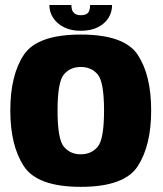

<svg xmlns="http://www.w3.org/2000/svg" viewBox="-20 -739 649 764"><path d="M301.5 4.5Q475 4.5 528.2 -77.8Q581.5 -160 581.5 -299.5Q581.5 -440 528.2 -520.8Q475 -601.5 301.5 -601.5Q128.5 -601.5 74.8 -520.8Q21 -440 21 -299.5Q21 -160 74.8 -77.8Q128.5 4.5 301.5 4.5ZM301.5 -125Q259.5 -125 234.2 -155Q209 -185 209 -299Q209 -413 234.2 -442.8Q259.5 -472.5 301.5 -472.5Q343.5 -472.5 368.8 -442.8Q394 -413 394 -299Q394 -185 368.8 -155Q343.5 -125 301.5 -125ZM301.5 -616.5Q341.5 -616.5 369.2 -630.5Q397 -644.5 411.5 -667.5Q426 -690.5 426 -719H338.5Q338.5 -705.5 335.2 -696.5Q332 -687.5 323.8 -683Q315.5 -678.5 301.5 -678.5Q289 -678.5 280.8 -683Q272.5 -687.5 268.2 -696.2Q264 -705 264 -719H176.5Q176.5 -690.5 191.8 -667.5Q207 -644.5 234.8 -630.5Q262.5 -616.5 301.5 -616.5Z"/></svg>

Font: Anybody SemiCondensed ExtraBold
Style: Regular
Weight: 800
Width: 4
Version: Version 1.113;gftools[0.9.25]